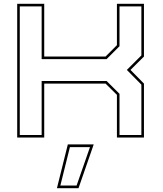

<svg xmlns="http://www.w3.org/2000/svg" viewBox="-20 -720 852 1005"><path d="M70 0V-700H211.5V-424H532.5L592 -483.5V-700H733.5V-424L663 -354L733.5 -282.5V0H592V-223.5L532.5 -282.5H211.5V0ZM83.5 -13.5H198V-296H538L605.5 -229V-13.5H720V-277L644 -354L720 -430V-686.5H605.5V-478L538 -410.5H198V-686.5H83.5ZM278 265 335 36H470.5L391 265ZM296 251H381L451 50H346Z"/></svg>

Font: Tourney Expanded Thin
Style: Regular
Weight: 100
Width: 7
Designer: Tyler Finck
Foundry: Etcetera Type Co
Version: Version 1.010; ttfautohint (v1.8.3)